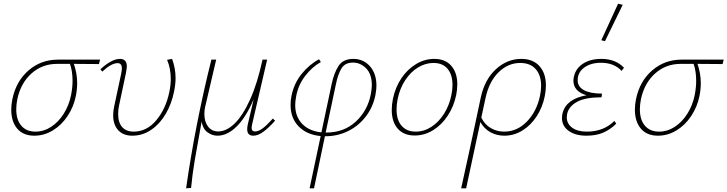

<svg xmlns="http://www.w3.org/2000/svg" viewBox="-20 -731 3940 1040"><path d="M516 -384Q423 -384 380 -385Q398 -333 398 -281Q398 -247 391 -212Q379 -152 346 -102.5Q313 -53 266 -24.5Q219 4 166 4Q106 4 73.5 -34Q41 -72 41 -137Q41 -164 47 -194Q67 -291 134.5 -349.5Q202 -408 294 -408H522ZM373 -292Q373 -346 359 -385H289Q209 -385 151 -333.5Q93 -282 74 -195Q68 -165 68 -139Q68 -82 95.5 -50Q123 -18 172 -18Q217 -18 257 -44Q297 -70 325.5 -115.5Q354 -161 365 -216Q373 -258 373 -292Z M593 -107Q593 -130 599 -157L636 -330Q640 -348 640 -361Q640 -389 617 -389Q583 -389 534 -343L524 -356Q585 -412 630 -412Q667 -412 667 -371Q667 -363 662 -335L625 -160Q620 -139 620 -113Q620 -67 642 -42.5Q664 -18 704 -18Q775 -18 826.5 -79.5Q878 -141 897 -232Q905 -270 905 -302Q905 -361 885 -407L912 -412Q931 -361 931 -308Q931 -276 923 -236Q910 -170 878.5 -115.5Q847 -61 800 -28.5Q753 4 696 4Q648 4 620.5 -25.5Q593 -55 593 -107Z M1470 -77Q1434 -37 1405.5 -16.5Q1377 4 1352 4Q1319 4 1319 -31Q1319 -43 1322 -56L1354 -193Q1312 -95 1261.5 -45.5Q1211 4 1158 4Q1130 4 1104.5 -14Q1079 -32 1072 -72L1068 -49Q1047 65 1034.5 139.5Q1022 214 1015 287L988 289Q1038 -60 1125 -408H1151L1091 -151Q1087 -134 1087 -113Q1087 -72 1107 -45.5Q1127 -19 1162 -19Q1206 -19 1250 -61Q1294 -103 1334 -190.5Q1374 -278 1402 -408H1427L1346 -59Q1343 -46 1343 -38Q1343 -19 1361 -19Q1381 -19 1404 -36.5Q1427 -54 1458 -89Z M2019 -267Q2019 -247 2014 -219Q2002 -154 1963.5 -102.5Q1925 -51 1867.5 -22Q1810 7 1743 7H1740L1681 289H1657L1717 6Q1642 -1 1598 -46Q1554 -91 1554 -162Q1554 -191 1559 -212Q1572 -278 1613 -329.5Q1654 -381 1708 -410L1718 -395Q1670 -368 1632.5 -319Q1595 -270 1584 -208Q1579 -181 1579 -162Q1579 -100 1616.5 -60.5Q1654 -21 1721 -14L1777 -278Q1789 -335 1813.5 -373.5Q1838 -412 1894 -412Q1948 -412 1983.5 -372.5Q2019 -333 2019 -267ZM1994 -270Q1994 -329 1963.5 -360.5Q1933 -392 1892 -392Q1849 -392 1830 -361Q1811 -330 1800 -277L1744 -13H1747Q1843 -13 1907.5 -72.5Q1972 -132 1989 -223Q1994 -251 1994 -270Z M2102 -135Q2102 -163 2108 -194Q2121 -258 2154.5 -307.5Q2188 -357 2234.5 -384.5Q2281 -412 2332 -412Q2392 -412 2424.5 -374.5Q2457 -337 2457 -274Q2457 -246 2451 -216Q2438 -154 2405 -104Q2372 -54 2325.5 -25.5Q2279 3 2226 3Q2167 3 2134.5 -34Q2102 -71 2102 -135ZM2425 -216Q2431 -245 2431 -271Q2431 -326 2404.5 -358Q2378 -390 2328 -390Q2285 -390 2245 -366Q2205 -342 2175.5 -297.5Q2146 -253 2134 -195Q2128 -165 2128 -138Q2128 -81 2155.5 -49.5Q2183 -18 2232 -18Q2277 -18 2317 -44Q2357 -70 2385.5 -115.5Q2414 -161 2425 -216Z M2937 -269Q2937 -241 2931 -211Q2919 -150 2887 -101Q2855 -52 2809.5 -24Q2764 4 2712 4Q2670 4 2636 -15Q2602 -34 2582 -70L2505 289H2478Q2501 187 2520.5 95.5Q2540 4 2559 -84L2584 -202Q2605 -300 2666 -356Q2727 -412 2804 -412Q2867 -412 2902 -373Q2937 -334 2937 -269ZM2911 -266Q2911 -324 2881.5 -357Q2852 -390 2798 -390Q2732 -390 2680.5 -339.5Q2629 -289 2610 -200L2587 -94Q2605 -57 2638 -37.5Q2671 -18 2711 -18Q2781 -18 2834 -72.5Q2887 -127 2905 -212Q2911 -241 2911 -266Z M3257 -508 3237 -513 3328 -711 3353 -705ZM3360 -364 3347 -347Q3306 -391 3236 -391Q3180 -391 3144.5 -365Q3109 -339 3109 -296Q3109 -261 3143.5 -242.5Q3178 -224 3241 -224L3238 -204Q3151 -204 3106 -179.5Q3061 -155 3052 -114Q3050 -102 3050 -96Q3050 -61 3079 -39.5Q3108 -18 3159 -18Q3250 -18 3308 -76L3318 -61Q3288 -31 3249.5 -13.5Q3211 4 3156 4Q3097 4 3060.5 -22Q3024 -48 3024 -92Q3024 -104 3027 -117Q3046 -195 3157 -215Q3122 -225 3104 -245Q3086 -265 3086 -293Q3086 -305 3089 -317Q3099 -361 3138.5 -386.5Q3178 -412 3237 -412Q3315 -412 3360 -364Z M3894 -384Q3801 -384 3758 -385Q3776 -333 3776 -281Q3776 -247 3769 -212Q3757 -152 3724 -102.5Q3691 -53 3644 -24.5Q3597 4 3544 4Q3484 4 3451.5 -34Q3419 -72 3419 -137Q3419 -164 3425 -194Q3445 -291 3512.5 -349.5Q3580 -408 3672 -408H3900ZM3751 -292Q3751 -346 3737 -385H3667Q3587 -385 3529 -333.5Q3471 -282 3452 -195Q3446 -165 3446 -139Q3446 -82 3473.5 -50Q3501 -18 3550 -18Q3595 -18 3635 -44Q3675 -70 3703.5 -115.5Q3732 -161 3743 -216Q3751 -258 3751 -292Z"/></svg>

Font: Ysabeau Infant Extralight
Style: Italic
Weight: 200
Italic angle: -12°
Designer: Christian Thalmann (Catharsis Fonts)
Version: Version 0.003